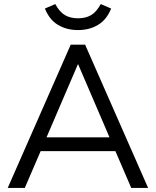

<svg xmlns="http://www.w3.org/2000/svg" viewBox="-20 -925 767 945"><path d="M626 0 548 -181H180L102 0H18L328 -705H399L709 0ZM209 -249H519L364 -610ZM201 -883 252 -905Q274 -865 300.5 -850Q327 -835 364 -835Q401 -835 427.5 -850Q454 -865 476 -905L527 -883Q505 -828 462.5 -802.5Q420 -777 364 -777Q308 -777 265.5 -802.5Q223 -828 201 -883Z"/></svg>

Font: wassup Sans
Style: Regular
Weight: 400
Version: Version 2.001